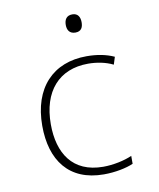

<svg xmlns="http://www.w3.org/2000/svg" viewBox="-84 -806 731 883"><g transform="rotate(-10 281.5 -365.0)"><path d="M314 -655C342 -655 350 -674 350 -697C350 -721 340 -740 314 -740C286 -740 276 -721 276 -697C276 -673 287 -655 314 -655ZM330 10C384 10 436 -1 468 -15V-52C432 -36 380 -25 333 -25C190 -25 129 -124 129 -259C129 -412 209 -504 346 -504C383 -504 426 -497 462 -479L473 -514C436 -531 393 -539 345 -539C188 -539 89 -436 89 -259C89 -98 167 10 330 10Z"/></g></svg>

Font: Noto Sans Mono SemiCondensed ExtraLight
Style: Regular
Weight: 200
Width: 4
Designer: Monotype Design Team
Foundry: Monotype Imaging Inc.
Version: Version 2.014